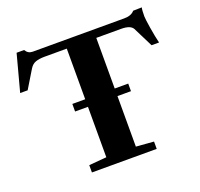

<svg xmlns="http://www.w3.org/2000/svg" viewBox="-120 -819 990 952"><g transform="rotate(-20 374.5 -343.0)"><path d="M208.5 0V-38.6L301.3 -46.4V-312.5H233.4V-352.5H301.3V-619.6H186Q154.8 -619.6 135.7 -612.5Q116.7 -605.5 104 -583.5L48.3 -491.7H8.8L60.5 -685.5H100.1Q112.8 -663.1 137.2 -663.1H620.6Q657.7 -663.1 674.8 -683.6L720.7 -684.6Q717.3 -671.4 717.3 -638.2Q717.3 -625 725.3 -575Q733.4 -524.9 741.7 -491.7H702.1L649.9 -596.2Q637.2 -619.6 588.4 -619.6H457V-352.5H528.3V-312.5H457V-45.9L550.3 -38.6V0Z"/></g></svg>

Font: Elstob 8pt
Style: Bold
Weight: 700
Designer: Peter S. Baker
Version: Version 1.015